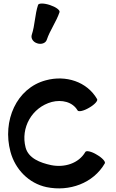

<svg xmlns="http://www.w3.org/2000/svg" viewBox="-20 -1007 642 1064"><path d="M239 -786C257 -840 292 -886 310 -940C313 -951 290 -968 257 -979C224 -990 195 -990 191 -980C173 -926 174 -868 156 -814C150 -795 163 -774 186 -767C209 -759 233 -768 239 -786ZM518 -458C462 -555 344 -592 234 -562C71 -519 -8 -337 38 -166C64 -69 139 9 238 30C364 56 497 9 561 -102C566 -111 546 -133 516 -150C487 -168 458 -174 453 -165C416 -101 337 -77 263 -92C202 -105 138 -130 122 -189C93 -299 157 -412 267 -442C322 -456 382 -443 410 -395C415 -386 444 -392 474 -410C504 -427 524 -449 518 -458Z"/></svg>

Font: Nupuram
Style: Bold
Weight: 700
Designer: Santhosh Thottingal (santhosh.thottingal@gmail.com)
Foundry: SMC
Version: Version 1.000